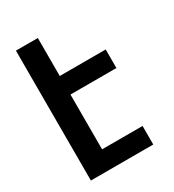

<svg xmlns="http://www.w3.org/2000/svg" viewBox="-178 -838 855 941"><g transform="rotate(-30 250.0 -367.5)"><path d="M58 0V-735H182V-520H442V-415H182V-105H411V0Z"/></g></svg>

Font: Iosevka Term Curly Extrabold
Style: Regular
Weight: 800
Designer: Belleve Invis
Foundry: Belleve Invis
Version: Version 32.3.0